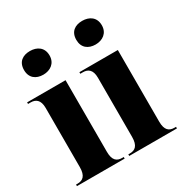

<svg xmlns="http://www.w3.org/2000/svg" viewBox="-176 -915 1016 1056"><g transform="rotate(-30 332.0 -386.5)"><path d="M158 -623C202 -623 240 -648 240 -698C240 -750 202 -773 158 -773C112 -773 78 -750 78 -698C78 -648 112 -623 158 -623ZM11 0H314V-10H304C271 -10 248 -26 248 -81V-536H4V-526H21C52 -526 77 -510 77 -459V-83C77 -27 54 -10 21 -10H11Z M490 -623C534 -623 572 -648 572 -698C572 -750 534 -773 490 -773C444 -773 410 -750 410 -698C410 -648 444 -623 490 -623ZM343 0H646V-10H636C603 -10 580 -26 580 -81V-536H336V-526H353C384 -526 409 -510 409 -459V-83C409 -27 386 -10 353 -10H343Z"/></g></svg>

Font: Noto Serif Display Condensed Black
Style: Regular
Weight: 900
Width: 3
Designer: Monotype Design Team
Foundry: Monotype Imaging Inc.
Version: Version 2.009